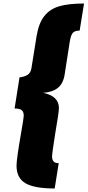

<svg xmlns="http://www.w3.org/2000/svg" viewBox="-20 -862 498 1092"><path d="M74 80Q74 43 101 -112Q115 -191 115 -204Q115 -226 103.5 -235.5Q92 -245 63 -245L91 -422Q119 -425 137 -436.5Q155 -448 159 -475L188 -656Q200 -730 232 -770.5Q264 -811 317.5 -826.5Q371 -842 458 -842L433 -688Q403 -688 392 -672.5Q381 -657 375 -614L348 -440Q340 -387 309.5 -362.5Q279 -338 226 -334Q315 -315 315 -248Q315 -222 294 -102Q276 12 276 26Q276 46 284.5 56Q293 66 314 66L291 210Q175 210 124.5 180Q74 150 74 80Z"/></svg>

Font: Exo Black
Style: Italic
Weight: 900
Italic angle: -9°
Designer: Natanael Gama
Foundry: Natanael Gama
Version: Version 1.500; ttfautohint (v1.6)